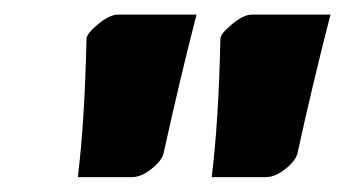

<svg xmlns="http://www.w3.org/2000/svg" viewBox="-20 -694 466 259"><path d="M158.2 -455.1H85Q94.2 -530.3 96.7 -641.6Q96.7 -648.4 112.3 -661.4Q127.9 -674.3 139.2 -674.3H245.1Q222.2 -585.4 200.7 -487.3Q198.2 -477.1 184.3 -466.1Q170.4 -455.1 158.2 -455.1ZM338.9 -455.1H265.6Q274.9 -530.3 277.3 -641.6Q277.3 -648.4 293 -661.4Q308.6 -674.3 319.8 -674.3H425.8Q402.8 -585.4 381.3 -487.3Q378.9 -477.1 365 -466.1Q351.1 -455.1 338.9 -455.1Z"/></svg>

Font: Emblema One
Style: Regular
Weight: 400
Designer: Riccardo De Franceschi
Foundry: Riccardo De Franceschi
Version: Version 1.003